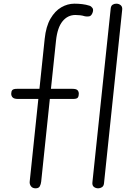

<svg xmlns="http://www.w3.org/2000/svg" viewBox="-20 -1024 711 1044"><path d="M173.5 0Q156.5 0 148.2 -11.5Q140 -23 141.5 -36.5L188.5 -486H77.5Q57 -486 49 -494Q41 -502 41 -514.5Q41 -527 46.8 -534Q52.5 -541 72.5 -541H194.5L223 -813Q230 -880.5 254.5 -922.5Q279 -964.5 313.2 -984.2Q347.5 -1004 384.5 -1004Q406.5 -1004 427.2 -1001.5Q448 -999 466.5 -993Q476 -990 482.8 -980.5Q489.5 -971 483 -954Q476 -936 463 -934.8Q450 -933.5 441.5 -935.5Q429 -939.5 416 -941Q403 -942.5 390 -942.5Q348 -942.5 320 -908.2Q292 -874 284.5 -802.5L257 -541H374Q394 -541 401.2 -533.8Q408.5 -526.5 408.5 -514.5Q408.5 -501 403.2 -493.5Q398 -486 378 -486H251L204 -37Q202.5 -22.5 196.5 -11.2Q190.5 0 173.5 0ZM514 0Q500 0 490.2 -8Q480.5 -16 482.5 -33L582 -978Q583.5 -992.5 592.2 -998.2Q601 -1004 612 -1004Q626.5 -1004 636.2 -995.8Q646 -987.5 644.5 -972L545.5 -27Q544 -12.5 534.5 -6.2Q525 0 514 0Z"/></svg>

Font: Edu NSW ACT Hand
Style: Regular
Weight: 400
Designer: Tina and Corey Anderson, Eben Sorkin, Mirko Velimirovic
Foundry: Sorkin Type Co.
Version: Version 2.000